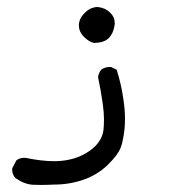

<svg xmlns="http://www.w3.org/2000/svg" viewBox="-20 -208 540 549"><path d="M308.1 -142.1Q308.1 -158.7 295.9 -170.9Q281.2 -185.5 262.2 -187.5Q260.3 -188 257.8 -188Q250.5 -188 242.2 -184.6Q231.9 -181.2 221.2 -169.9Q205.6 -154.3 205.6 -135.3Q205.6 -116.7 220.7 -102.1Q235.8 -87.4 248.5 -85.4Q277.3 -85.4 291 -99.1Q303.2 -111.3 307.1 -132.8Q308.1 -137.7 308.1 -142.1ZM332 188Q337.4 161.6 337.4 131.8Q337.4 105 332.5 73.7Q326.2 30.3 313.5 -8.8L298.3 -16.1Q296.4 -16.6 294.9 -16.6Q280.3 -16.6 269.5 -8.8Q262.2 0.5 260.3 12.2Q268.1 48.3 273.9 89.4Q277.3 114.7 277.3 132.8Q277.3 150.9 275.9 163.6Q271.5 197.8 237.8 222.2Q195.3 252.9 134.8 252.9Q100.1 252.9 54.7 243.7Q52.2 243.2 49.8 243.2Q36.1 243.2 26.9 250.5L15.1 272.9Q14.6 274.4 14.6 277.1Q14.6 279.8 15.6 284.2Q17.1 293.5 24.4 301.3Q49.3 318.8 74.2 320.3Q85.9 320.8 95.7 320.8Q115.2 320.8 133.3 319.8H133.8Q179.2 319.8 219.2 305.7Q259.3 291.5 288.1 263.4Q316.9 235.4 325.2 213.9Q329.6 202.6 332 188Z"/></svg>

Font: NaikaiFont
Style: Light
Weight: 300
Version: Version 1.89